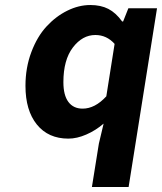

<svg xmlns="http://www.w3.org/2000/svg" viewBox="-20 -543 649 769"><path d="M348.1 206.1 376 32.2 395 -47.9Q363.3 -20.5 325.7 -4.2Q288.1 12.2 253.9 12.2Q173.3 12.2 127.7 -44.2Q82 -100.6 82 -199.2Q82 -272 105.5 -334.2Q128.9 -396.5 166.3 -437Q203.6 -477.5 249.5 -500.2Q295.4 -522.9 341.8 -522.9Q383.8 -522.9 414.1 -507.3Q444.3 -491.7 469.2 -457H473.1L494.1 -509.8H608.9L495.1 206.1ZM311 -107.9Q360.4 -107.9 405.8 -157.2L439 -367.2Q407.2 -402.8 361.8 -402.8Q310.1 -402.8 272 -353Q233.9 -303.2 233.9 -213.9Q233.9 -161.6 253.9 -134.8Q273.9 -107.9 311 -107.9Z"/></svg>

Font: Office Code Pro Bold Italic
Style: Regular
Weight: 700
Italic angle: -9°
Designer: Nathan Rutzky & Paul D. Hunt
Foundry: Adobe Systems Incorporated
Version: Version 1.004;PS 001.004;hotconv 1.0.70;makeotf.lib2.5.58329